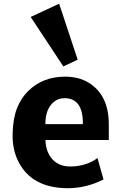

<svg xmlns="http://www.w3.org/2000/svg" viewBox="-20 -994 642 1027"><path d="M423.3 -330.1Q424.8 -468.8 325.2 -468.8Q292 -468.8 268.1 -449.2Q222.7 -411.6 222.7 -330.1ZM501.5 -148.4 533.7 -34.2Q442.9 12.2 343.8 12.7Q153.3 12.7 80.1 -126Q45.4 -192.9 47.4 -276.4Q49.3 -359.9 70.8 -414.6Q92.3 -469.2 129.9 -506.3Q208 -584 328.1 -584Q400.9 -584 454.1 -551.8Q563 -485.4 562 -325.2V-245.1H223.1Q225.1 -180.7 260.7 -141.6Q296.4 -103 356.9 -103.5Q440.4 -104 501.5 -148.4ZM318.8 -638.7 144 -903.3 296.4 -974.1 395.5 -674.8Z"/></svg>

Font: Nobile-bold
Style: Bold
Weight: 700
Version: Version 1.000;PS 001.000;hotconv 1.0.38